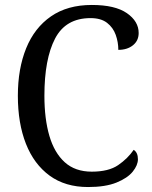

<svg xmlns="http://www.w3.org/2000/svg" viewBox="-20 -744 611 774"><path d="M335 10Q243 10 180 -36Q117 -82 84.5 -164.5Q52 -247 52 -358Q52 -467 85.5 -549.5Q119 -632 185.5 -678Q252 -724 350 -724Q444 -724 491.5 -691Q539 -658 539 -611Q539 -580 516 -561.5Q493 -543 457 -543Q457 -574 446.5 -603.5Q436 -633 411.5 -652Q387 -671 345 -671Q245 -671 202 -588.5Q159 -506 159 -358Q159 -265 179 -196.5Q199 -128 241 -90Q283 -52 350 -52Q418 -52 456.5 -78.5Q495 -105 519 -140Q536 -129 536 -102Q536 -78 515 -52Q494 -26 449.5 -8Q405 10 335 10Z"/></svg>

Font: Noto Serif Hebrew SemiCondensed
Style: Regular
Weight: 400
Width: 4
Designer: Monotype Design Team
Foundry: Monotype Imaging Inc.
Version: Version 2.004; ttfautohint (v1.8.4.7-5d5b)